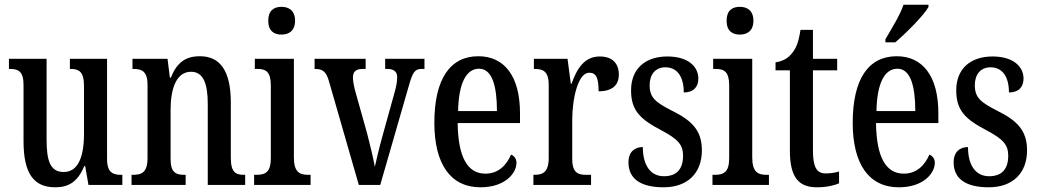

<svg xmlns="http://www.w3.org/2000/svg" viewBox="-20 -786 4414 816"><path d="M215 10C270 10 310 -12 338 -80H342L356 0H500V-43H495C462 -43 435 -51 435 -110V-536H277V-493H280C313 -493 337 -484 337 -421V-217C337 -120 312 -55 251 -55C194 -55 178 -101 178 -193V-536H18V-493H22C58 -493 80 -483 80 -425V-186C80 -49 123 10 215 10Z M539 0H769V-43H764C729 -43 705 -51 705 -110V-319C705 -402 726 -481 792 -481C845 -481 863 -429 863 -344V0H1022V-43H1018C983 -43 961 -52 961 -115V-350C961 -487 914 -547 830 -547C769 -547 732 -521 706 -456H702L692 -536H543V-493H547C582 -493 607 -484 607 -425V-115C607 -52 581 -43 545 -43H539Z M1176 -639C1208 -639 1234 -655 1234 -698C1234 -741 1208 -757 1176 -757C1144 -757 1120 -741 1120 -698C1120 -655 1144 -639 1176 -639ZM1060 0H1300V-43H1290C1253 -43 1229 -55 1229 -117V-536H1063V-493H1074C1110 -493 1131 -481 1131 -423V-113C1131 -54 1107 -43 1070 -43H1060Z M1378 -441 1505 0H1596L1716 -416C1733 -477 1742 -493 1771 -493H1784V-536H1617V-493H1626C1654 -493 1668 -481 1668 -459C1668 -437 1664 -418 1655 -386L1605 -206C1590 -152 1579 -103 1573 -77C1567 -111 1553 -171 1540 -220L1488 -405C1484 -422 1480 -440 1480 -458C1480 -479 1491 -493 1520 -493H1534V-536H1317V-493C1351 -493 1366 -483 1378 -441Z M2022 10C2128 10 2175 -51 2175 -94C2175 -113 2164 -124 2152 -129C2133 -85 2099 -48 2043 -48C1968 -48 1927 -116 1925 -263H2190V-305C2190 -463 2123 -547 2013 -547C1894 -547 1826 -452 1826 -264C1826 -90 1894 10 2022 10ZM2092 -314H1927C1929 -429 1960 -494 2016 -494C2071 -494 2092 -422 2092 -314Z M2247 0H2492V-43H2471C2438 -43 2412 -51 2412 -110V-276C2412 -368 2437 -477 2484 -477C2515 -477 2524 -453 2524 -398C2582 -398 2610 -424 2610 -469C2610 -515 2584 -546 2529 -546C2464 -546 2432 -495 2409 -430H2406L2392 -536H2249V-493H2252C2287 -493 2312 -484 2312 -425V-115C2312 -52 2285 -43 2250 -43H2247Z M2800 10C2903 10 2963 -51 2963 -147C2963 -233 2919 -274 2837 -315C2766 -351 2741 -371 2741 -424C2741 -469 2765 -500 2808 -500C2856 -500 2886 -463 2886 -393C2927 -393 2948 -416 2948 -452C2948 -502 2906 -546 2816 -546C2724 -546 2662 -495 2662 -402C2662 -316 2701 -279 2793 -231C2860 -195 2883 -172 2883 -124C2883 -69 2857 -37 2802 -37C2742 -37 2712 -87 2712 -161C2680 -161 2651 -143 2651 -96C2651 -26 2703 10 2800 10Z M3124 -639C3156 -639 3182 -655 3182 -698C3182 -741 3156 -757 3124 -757C3092 -757 3068 -741 3068 -698C3068 -655 3092 -639 3124 -639ZM3008 0H3248V-43H3238C3201 -43 3177 -55 3177 -117V-536H3011V-493H3022C3058 -493 3079 -481 3079 -423V-113C3079 -54 3055 -43 3018 -43H3008Z M3452 10C3496 10 3528 1 3546 -7V-57C3528 -52 3511 -49 3489 -49C3450 -49 3435 -77 3435 -147V-487H3538V-536H3435V-659H3382C3374 -605 3363 -581 3347 -561C3331 -540 3309 -526 3276 -521V-487H3337V-146C3337 -30 3376 10 3452 10Z M3743 -619V-606H3785C3834 -648 3906 -721 3926 -756V-766H3820C3805 -721 3771 -668 3743 -619ZM3800 10C3906 10 3953 -51 3953 -94C3953 -113 3942 -124 3930 -129C3911 -85 3877 -48 3821 -48C3746 -48 3705 -116 3703 -263H3968V-305C3968 -463 3901 -547 3791 -547C3672 -547 3604 -452 3604 -264C3604 -90 3672 10 3800 10ZM3870 -314H3705C3707 -429 3738 -494 3794 -494C3849 -494 3870 -422 3870 -314Z M4182 10C4285 10 4345 -51 4345 -147C4345 -233 4301 -274 4219 -315C4148 -351 4123 -371 4123 -424C4123 -469 4147 -500 4190 -500C4238 -500 4268 -463 4268 -393C4309 -393 4330 -416 4330 -452C4330 -502 4288 -546 4198 -546C4106 -546 4044 -495 4044 -402C4044 -316 4083 -279 4175 -231C4242 -195 4265 -172 4265 -124C4265 -69 4239 -37 4184 -37C4124 -37 4094 -87 4094 -161C4062 -161 4033 -143 4033 -96C4033 -26 4085 10 4182 10Z"/></svg>

Font: Noto Serif Bengali ExtraCondensed Medium
Style: Regular
Weight: 500
Width: 2
Designer: Juan Bruce, Universal Thirst, Indian Type Foundry and the Monotype Design Team.
Foundry: Monotype Imaging Inc.
Version: Version 2.003